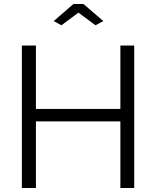

<svg xmlns="http://www.w3.org/2000/svg" viewBox="-20 -937 778 957"><path d="M649 -710V0H580V-332H159V0H89V-710H159V-394H580V-710ZM248 -832 346 -917H396L495 -832L456 -811L371 -874L286 -811Z"/></svg>

Font: Raleway
Style: Regular
Weight: 400
Designer: Matt McInerney, Pablo Impallari, Rodrigo Fuenzalida
Foundry: Matt McInerney, Pablo Impallari, Rodrigo Fuenzalida
Version: Version 4.101;RELEASE